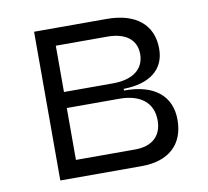

<svg xmlns="http://www.w3.org/2000/svg" viewBox="-64 -588 713 658"><g transform="rotate(-10 293.0 -259.0)"><path d="M94.7 0H377.9C472.2 0 526.4 -49.3 526.4 -135.3C526.4 -218.3 468.3 -265.6 367.2 -265.6H363.3V-271.5C454.6 -272.9 506.8 -314 506.8 -385.7C506.8 -469.7 448.7 -517.6 347.7 -517.6H94.7ZM159.7 -60.1V-240.7H342.8C416.5 -240.7 459 -206.1 459 -145C459 -90.8 424.8 -60.1 365.7 -60.1ZM159.7 -296.4V-457.5H339.4C402.8 -457.5 439.5 -428.7 439.5 -379.4C439.5 -326.7 399.4 -296.4 330.1 -296.4Z"/></g></svg>

Font: Cascadia Mono NF Light
Style: Regular
Weight: 300
Monospace: yes
Designer: Aaron Bell
Foundry: Saja Typeworks
Version: Version 2404.023